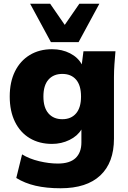

<svg xmlns="http://www.w3.org/2000/svg" viewBox="-20 -782 684 1026"><path d="M304 224Q228 224 170 210.5Q112 197 67 169L98 43Q137 67 189.5 79.5Q242 92 289 92Q353 92 384 62.5Q415 33 415 -21V-90Q394 -55 351 -34Q308 -13 258 -13Q190 -13 139 -43.5Q88 -74 60 -131Q32 -188 32 -266Q32 -344 60 -400.5Q88 -457 139 -488Q190 -519 258 -519Q312 -519 354.5 -497Q397 -475 417 -438L426 -508H597Q594 -474 591.5 -439Q589 -404 589 -370V-41Q589 87 516 155.5Q443 224 304 224ZM313 -145Q360 -145 386.5 -176Q413 -207 413 -266Q413 -326 386.5 -356.5Q360 -387 313 -387Q266 -387 239 -356.5Q212 -326 212 -266Q212 -207 239 -176Q266 -145 313 -145ZM252 -557 141 -762H248L326 -649L404 -762H511L400 -557Z"/></svg>

Font: Mulish Black
Style: Regular
Weight: 900
Designer: Vernon Adams
Foundry: Vernon Adams
Version: Version 3.603; ttfautohint (v1.8.3)